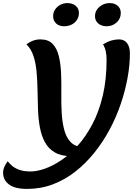

<svg xmlns="http://www.w3.org/2000/svg" viewBox="-77 -981 905 1243"><path d="M99 242Q19 242 -19 213Q-57 184 -57 137Q-57 117 -47.5 96.5Q-38 76 -27 63Q-15 79 3 94Q21 109 50 119Q79 129 122 129Q161 129 212 111.5Q263 94 318.5 57Q374 20 426 -38Q478 -96 520.5 -176Q563 -256 588 -360Q613 -464 613 -594Q613 -623 608 -647.5Q603 -672 590 -694Q620 -712 645 -719Q670 -726 693 -726Q727 -726 745.5 -702Q764 -678 764 -635Q764 -559 748.5 -475Q733 -391 704 -306Q675 -221 632 -141Q589 -61 533 8.5Q477 78 410 130.5Q343 183 265 212.5Q187 242 99 242ZM385 30Q319 30 277.5 5.5Q236 -19 213.5 -61Q191 -103 181 -157.5Q171 -212 169 -273Q167 -334 166 -395.5Q165 -457 160 -514Q155 -571 140 -617.5Q125 -664 94 -694Q137 -726 184 -726Q236 -726 264 -696.5Q292 -667 304 -617Q316 -567 318.5 -505.5Q321 -444 320 -377.5Q319 -311 322.5 -249.5Q326 -188 339.5 -138Q353 -88 383 -58.5Q413 -29 468 -29ZM613 -811Q580 -811 559 -829Q538 -847 538 -876Q538 -901 551.5 -920Q565 -939 586.5 -950Q608 -961 634 -961Q665 -961 685 -943.5Q705 -926 705 -897Q705 -860 678 -835.5Q651 -811 613 -811ZM338 -811Q306 -811 286.5 -829Q267 -847 267 -876Q267 -901 280 -920Q293 -939 314 -950Q335 -961 359 -961Q392 -961 413 -943.5Q434 -926 434 -897Q434 -873 421.5 -853Q409 -833 387 -822Q365 -811 338 -811Z"/></svg>

Font: Lemonada Medium
Style: Regular
Weight: 500
Designer: Mohamed Gaber (Arabic), Eduardo Tunni (Latin)
Foundry: Kief Type Foundry
Version: Version 4.004; ttfautohint (v1.8.2)